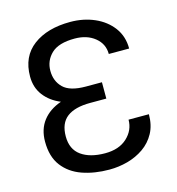

<svg xmlns="http://www.w3.org/2000/svg" viewBox="-108 -816 848 919"><g transform="rotate(-15 315.5 -356.0)"><path d="M394.9 -383.5V-322.4H315.3Q238.6 -322.4 199.6 -292.4Q160.5 -262.4 160.5 -197.4Q160.5 -133.5 204.2 -102.3Q247.9 -71 322.4 -71Q391.7 -71 431.6 -108.1Q471.6 -145.2 471.6 -197.4H572.4Q572.4 -143.1 551 -103.9Q529.5 -64.6 493.3 -39.4Q457 -14.2 412.6 -2.1Q368.3 9.9 322.4 9.9Q247.9 9.9 188 -11.2Q128.2 -32.3 93.2 -78.3Q58.2 -124.3 58.2 -198.9Q58.2 -259.9 90.2 -301.7Q122.2 -343.4 181.1 -364Q129.6 -385.3 99.6 -424.5Q69.6 -463.8 69.6 -518.5Q69.6 -617.5 139 -669.6Q208.5 -721.6 322.4 -721.6Q387.8 -721.6 442.3 -697.8Q496.8 -674 529.7 -630Q562.5 -585.9 562.5 -525.6H461.6Q461.6 -575.6 422.4 -607.4Q383.2 -639.2 322.4 -639.2Q242.5 -639.2 206.5 -604.6Q170.5 -570 170.5 -519.9Q170.5 -468.8 203.5 -436.1Q236.5 -403.4 315.3 -403.4H394.9Z"/></g></svg>

Font: Inter UI
Style: Regular
Weight: 400
Designer: Rasmus Andersson
Foundry: rsms
Version: 3.2;8d6f07862